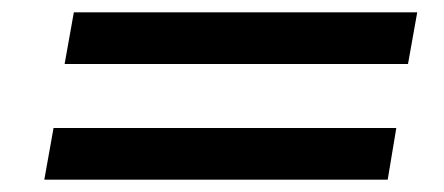

<svg xmlns="http://www.w3.org/2000/svg" viewBox="-20 -469 722 312"><path d="M100 -449H658L643 -365H85ZM67 -261H624L610 -177H52Z"/></svg>

Font: KoHo SemiBold
Style: Italic
Weight: 600
Italic angle: -10°
Version: Version 1.000; ttfautohint (v1.6)